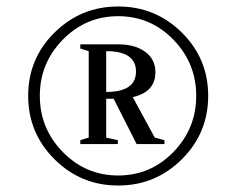

<svg xmlns="http://www.w3.org/2000/svg" viewBox="-20 -800 730 593"><path d="M148.5 -308Q67 -389 67 -504Q67 -619 148.5 -699.5Q230 -780 345 -780Q460 -780 541.5 -699.5Q623 -619 623 -504Q623 -389 541.5 -308Q460 -227 345 -227Q230 -227 148.5 -308ZM174 -677.5Q103 -605 103 -504Q103 -403 174 -330.5Q245 -258 345 -258Q445 -258 515.5 -330.5Q586 -403 586 -504Q586 -605 515.5 -677.5Q445 -750 345 -750Q245 -750 174 -677.5ZM228 -650V-663H346Q397 -663 428.5 -640Q460 -617 460 -577Q460 -516 390 -500L458 -375L488 -367V-355H402L331 -495H308V-375L344 -367V-355H228V-367L254 -375V-642ZM308 -642V-516Q400 -516 400 -579Q400 -642 308 -642Z"/></svg>

Font: Libre Caslon Text
Style: Regular
Weight: 400
Designer: Pablo Impallari, Rodrigo Fuenzalida
Foundry: Pablo Impallari, Rodrigo Fuenzalida
Version: Version 1.002